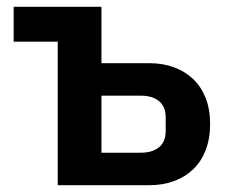

<svg xmlns="http://www.w3.org/2000/svg" viewBox="-20 -542 664 562"><path d="M149 -420H20V-522H277V-357H418Q457 -357 489.5 -345Q522 -333 545.5 -310.5Q569 -288 582 -255Q595 -222 595 -179Q595 -136 582 -102.5Q569 -69 545.5 -46.5Q522 -24 489.5 -12Q457 0 418 0H149ZM392 -95Q426 -95 445.5 -111Q465 -127 465 -159V-198Q465 -230 445.5 -246Q426 -262 392 -262H277V-95Z"/></svg>

Font: IBMPlexSans-SemiBold
Style: Regular
Weight: 600
Designer: Mike Abbink, Paul van der Laan, Pieter van Rosmalen
Foundry: Bold Monday
Version: Version 3.1